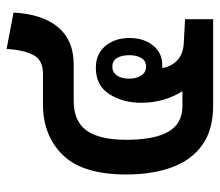

<svg xmlns="http://www.w3.org/2000/svg" viewBox="-62 -603 665 581"><g transform="rotate(-90 270.5 -312.5)"><path d="M243 0Q168 0 122 -33Q76 -66 54.5 -125.5Q33 -185 33 -263Q33 -394 91.5 -454.5Q150 -515 246 -515H338Q380 -515 395 -545Q410 -575 413 -625L523 -604Q518 -516 478.5 -469Q439 -422 366 -422H256Q194 -422 166 -383Q138 -344 138 -263Q138 -178 162.5 -135.5Q187 -93 240 -93H285Q269 -118 259.5 -149.5Q250 -181 250 -218Q250 -273 276 -314Q302 -355 356 -355Q398 -355 422 -326Q446 -297 446 -253Q446 -210 423.5 -182Q401 -154 364 -154Q359 -154 355 -154Q360 -126 378.5 -108.5Q397 -91 429 -89L503 -85V0ZM359 -203Q377 -203 385.5 -217.5Q394 -232 394 -254Q394 -277 385.5 -291Q377 -305 359 -305Q342 -305 332.5 -291Q323 -277 323 -254Q323 -232 332.5 -217.5Q342 -203 359 -203Z"/></g></svg>

Font: Noto Sans Thai Looped ExtraCondensed SemiBold
Style: Regular
Weight: 600
Width: 2
Designer: Sasikarn Vongin, Ben Mitchell
Foundry: The Fontpad Ltd
Version: Version 1.001; ttfautohint (v1.8.4.7-5d5b)